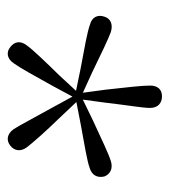

<svg xmlns="http://www.w3.org/2000/svg" viewBox="10 -860 454 515"><g transform="rotate(90 237.5 -602.0)"><path d="M230 -584H245L255 -658C261 -712 269 -756 269 -777C269 -798 256 -809 238 -809C220 -809 209 -798 209 -777C209 -755 214 -713 220 -658ZM235 -576 241 -591 173 -622C124 -646 84 -665 65 -672C44 -678 29 -671 24 -654C18 -636 26 -621 45 -616C67 -608 109 -601 162 -591ZM244 -579 232 -588 182 -534C144 -495 113 -463 101 -446C88 -429 91 -413 106 -402C119 -391 137 -393 149 -411C162 -429 183 -467 209 -514ZM244 -589 232 -581 268 -515C295 -467 315 -428 326 -411C339 -393 356 -391 370 -402C384 -413 387 -429 375 -446C362 -463 333 -496 296 -534ZM235 -591 241 -577 313 -591C367 -601 411 -608 430 -615C450 -621 457 -636 453 -654C447 -670 432 -678 412 -672C390 -665 353 -647 303 -624Z"/></g></svg>

Font: Source Han Serif TW VF
Style: Regular
Weight: 250
Designer: Ryoko NISHIZUKA 西塚涼子 (kana & ideographs); Frank Grießhammer (Latin, Greek & Cyrillic); Wenlong ZHANG 张文龙 (bopomofo); San
Foundry: Adobe
Version: Version 2.002;hotconv 1.1.0;makeotfexe 2.6.0